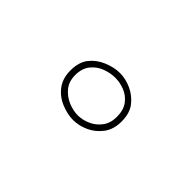

<svg xmlns="http://www.w3.org/2000/svg" viewBox="-31 -160 260 260"><g transform="rotate(45 99.0 -30.0)"><path d="M100 -75Q111 -75 122 -70Q133 -65 140.5 -55.5Q148 -46 148 -30Q148 -15 140.5 -5Q133 5 122 10Q111 15 100 15Q89 15 77 10Q65 5 57.5 -5Q50 -15 50 -30Q50 -46 57.5 -55.5Q65 -65 77 -70Q89 -75 100 -75ZM100 6Q109 6 118 2Q127 -2 133 -10Q139 -18 139 -30Q139 -43 133 -51Q127 -59 118 -62.5Q109 -66 100 -66Q91 -66 81.5 -62.5Q72 -59 65.5 -51Q59 -43 59 -30Q59 -18 65.5 -10Q72 -2 81.5 2Q91 6 100 6Z"/></g></svg>

Font: Kalnia Glaze Thin
Style: Regular
Weight: 100
Version: Version 1.110